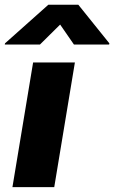

<svg xmlns="http://www.w3.org/2000/svg" viewBox="-48 -774 473 794"><path d="M3.4 0 88.9 -515.6H261.7L176.3 0ZM257.8 -589.8 200.7 -672.4 117.2 -589.8H-28.3L-27.3 -594.7L151.9 -754.4H275.9L404.3 -594.7L403.3 -589.8Z"/></svg>

Font: Inter Display Extra Bold
Style: Italic
Weight: 800
Italic angle: -9.39999°
Designer: Rasmus Andersson
Foundry: rsms
Version: Version 4.000;git-4fc901f